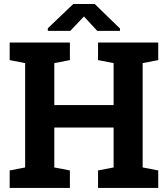

<svg xmlns="http://www.w3.org/2000/svg" viewBox="-20 -919 821 939"><path d="M27.3 0V-85.4L103 -100.1V-610.4L27.3 -625V-710.9H321.8V-625L245.6 -610.4V-405.3H535.6V-610.4L459.5 -625V-710.9H535.6H677.7H753.9V-625L677.7 -610.4V-100.1L753.9 -85.4V0H459.5V-85.4L535.6 -100.1V-295.4H245.6V-100.1L321.8 -85.4V0ZM213.9 -768.1V-780.8L338.4 -899.4H443.4L566.9 -779.3V-768.1H455.6L390.6 -838.4L323.7 -768.1Z"/></svg>

Font: Roboto Slab LO
Style: Bold
Weight: 700
Designer: Google
Version: Version 2.000